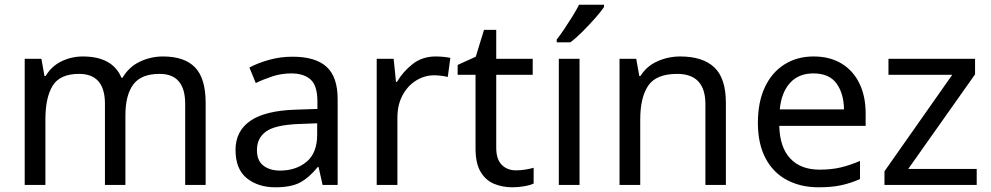

<svg xmlns="http://www.w3.org/2000/svg" viewBox="-20 -786 4210 816"><path d="M673 -546Q764 -546 809 -499.5Q854 -453 854 -349V0H767V-345Q767 -472 658 -472Q580 -472 546.5 -427Q513 -382 513 -296V0H426V-345Q426 -472 316 -472Q235 -472 204 -422Q173 -372 173 -278V0H85V-536H156L169 -463H174Q199 -505 241.5 -525.5Q284 -546 332 -546Q458 -546 496 -456H501Q528 -502 574.5 -524Q621 -546 673 -546Z M1223 -545Q1321 -545 1368 -502Q1415 -459 1415 -365V0H1351L1334 -76H1330Q1295 -32 1256.5 -11Q1218 10 1150 10Q1077 10 1029 -28.5Q981 -67 981 -149Q981 -229 1044 -272.5Q1107 -316 1238 -320L1329 -323V-355Q1329 -422 1300 -448Q1271 -474 1218 -474Q1176 -474 1138 -461.5Q1100 -449 1067 -433L1040 -499Q1075 -518 1123 -531.5Q1171 -545 1223 -545ZM1249 -259Q1149 -255 1110.5 -227Q1072 -199 1072 -148Q1072 -103 1099.5 -82Q1127 -61 1170 -61Q1238 -61 1283 -98.5Q1328 -136 1328 -214V-262Z M1831 -546Q1846 -546 1863.5 -544.5Q1881 -543 1894 -540L1883 -459Q1870 -462 1854.5 -464Q1839 -466 1825 -466Q1784 -466 1748 -443.5Q1712 -421 1690.5 -380.5Q1669 -340 1669 -286V0H1581V-536H1653L1663 -438H1667Q1693 -482 1734 -514Q1775 -546 1831 -546Z M2173 -62Q2193 -62 2214 -65.5Q2235 -69 2248 -73V-6Q2234 1 2208 5.5Q2182 10 2158 10Q2116 10 2080.5 -4.5Q2045 -19 2023 -55Q2001 -91 2001 -156V-468H1925V-510L2002 -545L2037 -659H2089V-536H2244V-468H2089V-158Q2089 -109 2112.5 -85.5Q2136 -62 2173 -62Z M2443 0H2355V-536H2443ZM2547 -756Q2535 -738 2510 -709.5Q2485 -681 2456.5 -652.5Q2428 -624 2404 -606H2346V-618Q2361 -637 2378.5 -663Q2396 -689 2413 -716.5Q2430 -744 2441 -766H2547Z M2871 -546Q2967 -546 3016 -499.5Q3065 -453 3065 -349V0H2978V-343Q2978 -472 2858 -472Q2769 -472 2735 -422Q2701 -372 2701 -278V0H2613V-536H2684L2697 -463H2702Q2728 -505 2774 -525.5Q2820 -546 2871 -546Z M3438 -546Q3507 -546 3556.5 -516Q3606 -486 3632.5 -431.5Q3659 -377 3659 -304V-251H3292Q3294 -160 3338.5 -112.5Q3383 -65 3463 -65Q3514 -65 3553.5 -74.5Q3593 -84 3635 -102V-25Q3594 -7 3554 1.5Q3514 10 3459 10Q3383 10 3324.5 -21Q3266 -52 3233.5 -113.5Q3201 -175 3201 -264Q3201 -352 3230.5 -415Q3260 -478 3313.5 -512Q3367 -546 3438 -546ZM3437 -474Q3374 -474 3337.5 -433.5Q3301 -393 3294 -321H3567Q3566 -389 3535 -431.5Q3504 -474 3437 -474Z M4131 0H3739V-58L4027 -468H3756V-536H4124V-470L3840 -68H4131Z"/></svg>

Font: Noto Sans Khudawadi
Style: Regular
Weight: 400
Designer: Monotype Design Team
Foundry: Monotype Imaging Inc.
Version: Version 2.003; ttfautohint (v1.8.4.7-5d5b)